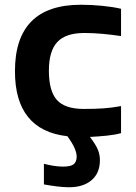

<svg xmlns="http://www.w3.org/2000/svg" viewBox="-20 -569 575 809"><path d="M271 220Q248 220 220 216.5Q192 213 165 208V121Q183 126 204.5 129.5Q226 133 246 133Q278 133 290.5 123Q303 113 303 91Q303 75 294 54.5Q285 34 264 5Q43 -20 43 -269Q43 -549 321 -549Q365 -549 410.5 -544.5Q456 -540 490 -532V-417Q450 -423 411 -426.5Q372 -430 335 -430Q257 -430 221.5 -392Q186 -354 186 -271Q186 -185 220 -147.5Q254 -110 333 -110Q381 -110 416.5 -112.5Q452 -115 490 -122V-8Q465 -1 431 2.5Q397 6 359 8Q384 41 392.5 62Q401 83 401 106Q401 160 366 190Q331 220 271 220Z"/></svg>

Font: Encode Sans Wide
Style: SemiBold
Weight: 600
Designer: Pablo Impallari, Andres Torresi
Foundry: Pablo Impallari, Andres Torresi
Version: Version 1.000; ttfautohint (v1.00) -l 8 -r 50 -G 200 -x 14 -